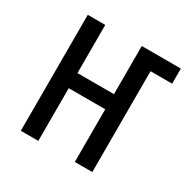

<svg xmlns="http://www.w3.org/2000/svg" viewBox="-128 -653 756 770"><g transform="rotate(30 250.0 -268.5)"><path d="M65 0H146V-244H315V0H396V-467H496V-537H315V-314H146V-537H65Z"/></g></svg>

Font: Noto Sans Mono ExtraCondensed
Style: Regular
Weight: 400
Width: 2
Designer: Monotype Design Team
Foundry: Monotype Imaging Inc.
Version: Version 2.014